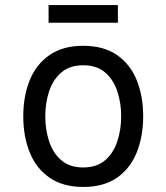

<svg xmlns="http://www.w3.org/2000/svg" viewBox="-20 -721 658 759"><path d="M309 -540Q390 -540 442.5 -503.5Q495 -467 520.5 -404Q546 -341 546 -261Q546 -182 520.5 -118.5Q495 -55 442.5 -18.5Q390 18 309 18Q229 18 176 -18.5Q123 -55 97.5 -118.5Q72 -182 72 -261Q72 -341 97.5 -404Q123 -467 176 -503.5Q229 -540 309 -540ZM309 -463Q256 -463 223 -435Q190 -407 174.5 -361Q159 -315 159 -261Q159 -208 174.5 -161.5Q190 -115 223 -87Q256 -59 309 -59Q362 -59 395 -87Q428 -115 443.5 -161.5Q459 -208 459 -261Q459 -315 443.5 -361Q428 -407 395 -435Q362 -463 309 -463ZM172 -701H446V-631H172Z"/></svg>

Font: Fragment Mono
Style: Regular
Weight: 400
Monospace: yes
Designer: Wei Huang based on Nimbus Sans by URW Studio, based on Helvetica by Max Miedinger.
Foundry: Wei Huang
Version: Version 1.021; ttfautohint (v1.8.4.7-5d5b)